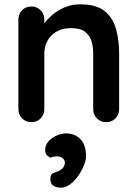

<svg xmlns="http://www.w3.org/2000/svg" viewBox="-20 -565 636 888"><path d="M351 -545Q425 -545 463.5 -514Q502 -483 516.5 -431.5Q531 -380 531 -317V-61Q531 -35 514 -17.5Q497 0 471 0Q445 0 428 -17.5Q411 -35 411 -61V-317Q411 -350 402.5 -376.5Q394 -403 372 -419Q350 -435 309 -435Q269 -435 241.5 -419Q214 -403 199.5 -376.5Q185 -350 185 -317V-61Q185 -35 168 -17.5Q151 0 125 0Q99 0 82 -17.5Q65 -35 65 -61V-474Q65 -500 82 -517.5Q99 -535 125 -535Q151 -535 168 -517.5Q185 -500 185 -474V-431L170 -434Q179 -451 196 -470.5Q213 -490 236 -507Q259 -524 288 -534.5Q317 -545 351 -545ZM378 158Q378 174 368.5 198.5Q359 223 342.5 247Q326 271 305 287Q284 303 261 303Q241 303 227 294Q213 285 213 263Q213 240 227.5 235Q242 230 252 226Q265 219 272.5 209.5Q280 200 280 186Q280 175 269.5 166.5Q259 158 242 158Q236 158 228 159.5Q220 161 214 165Q204 160 196.5 152.5Q189 145 189 128Q189 106 204 89Q219 72 241.5 62Q264 52 284 52Q327 52 352.5 79Q378 106 378 158Z"/></svg>

Font: Quicksand Light
Style: Bold
Weight: 700
Version: Version 3.004